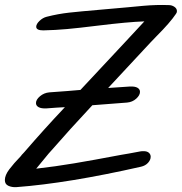

<svg xmlns="http://www.w3.org/2000/svg" viewBox="-38 -829 748 790"><path d="M690 -783Q690 -777 686 -772Q662 -736 606 -680L581 -654L407 -467L496 -473Q517 -474 527.5 -468Q538 -462 538 -451Q538 -437 522.5 -423Q507 -409 485 -407L342 -396Q245 -292 179 -216L162 -197L111 -135Q190 -144 267.5 -157Q345 -170 461 -192Q487 -196 539 -206Q544 -207 553 -207Q567 -207 574.5 -200.5Q582 -194 582 -184Q582 -171 571 -159Q560 -147 542 -143Q242 -75 29 -59Q11 -58 -3.5 -64.5Q-18 -71 -18 -88Q-18 -108 0 -132Q18 -156 48 -187Q52 -193 56 -196.5Q60 -200 62 -203Q143 -297 229 -388Q203 -387 153 -383Q132 -382 121 -388Q110 -394 110 -405Q110 -419 126.5 -433Q143 -447 165 -449Q251 -455 293 -459L478 -657L556 -741Q490 -739 360 -723Q288 -714 238.5 -709.5Q189 -705 140 -704Q111 -704 111 -719Q111 -730 124.5 -743Q138 -756 154 -760Q201 -772 246.5 -777Q292 -782 374 -789L442 -795L487 -799Q496 -800 551 -805Q606 -810 657 -808Q669 -808 679.5 -801Q690 -794 690 -783Z"/></svg>

Font: Sedgwick Ave
Style: Regular
Weight: 400
Designer: Kevin Burke, Pedro Vergani
Foundry: Google, Inc.
Version: Version 1.000